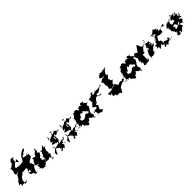

<svg xmlns="http://www.w3.org/2000/svg" viewBox="652 -3285 5788 5788"><g transform="rotate(-45 3546.0 -391.5)"><path d="M846 -825 786 -793 766 -788 636 -673 659 -674 593 -569 556 -554 611 -575 648 -628 580 -557 490 -537 452 -549 425 -529 359 -556 304 -554 303 -608 389 -686 502 -742 501 -623 413 -715 433 -770 407 -779 480 -854 393 -865 356 -888 381 -850 329 -828 299 -718 276 -724 230 -677 133 -657 171 -664 182 -561 152 -480 143 -492 164 -416 286 -443 159 -376 189 -373 142 -317 123 -274 54 -213 36 -161 -10 -112 52 -130 94 -61 199 -67 81 -101 41 -38 102 -62 192 -63 231 -68 289 -80 201 -20 155 -46 181 -71 182 -141 184 -157 239 -243 320 -299 357 -342 383 -327 509 -345 539 -316 485 -221 560 -234 548 -161 455 -204 504 -107 592 -156 495 -99 480 -88 494 -105 576 -86 608 -5 713 -44 644 -37 669 -105 713 -205 695 -167 793 -272 750 -268 736 -337 694 -374 702 -365 723 -402 816 -460 810 -451 804 -444 873 -499 870 -608 795 -591 841 -662 776 -607 676 -634 707 -686 743 -685 795 -743 859 -767 876 -801 883 -823Z M1072 -513 1001 -464 966 -390 900 -413 851 -420 862 -356 817 -328 777 -214C793 -150 882 -196 870 -171C812 -108 866 -157 819 -160C798 -80 853 -91 823 -72C828 -72 822 -9 830 -54C854 -61 829 -71 795 -51C815 -9 882 -59 847 14C907 35 942 27 985 28C952 44 958 71 987 36C998 32 931 13 978 9C974 19 993 17 1055 -31C1033 -66 1038 12 1038 -42C1024 -47 1133 -81 1077 -49C1085 -49 1163 -63 1165 -40C1156 -48 1235 -52 1285 -110C1242 -37 1246 -54 1236 -65C1301 -58 1300 -16 1289 -5C1263 18 1233 42 1207 41C1316 -9 1304 45 1287 39C1374 14 1317 -53 1299 23C1298 -86 1338 -135 1345 -141C1371 -167 1299 -111 1355 -125C1328 -175 1319 -166 1276 -215C1350 -177 1339 -182 1316 -301L1368 -351L1332 -325L1352 -377L1484 -457L1390 -401L1334 -414L1341 -502L1248 -393L1159 -398L1202 -374C1175 -295 1177 -313 1171 -321C1170 -286 1157 -244 1097 -212C1109 -261 1127 -259 1112 -235C1150 -233 1099 -220 1126 -225C1112 -126 1162 -148 1095 -112C1104 -99 1074 -45 1088 -115C1135 -140 1103 -190 1137 -110C1046 -164 1074 -187 1035 -166C1013 -228 1037 -210 1067 -231C1025 -192 1034 -169 1041 -251C1044 -257 970 -285 975 -223L1082 -302L1141 -398L1077 -442L1142 -506L1109 -480L1112 -577L1105 -612L1108 -598L1068 -526Z M1544 -175 1555 -145 1423 -26 1466 -57C1443 -68 1457 -49 1466 40C1504 36 1547 -23 1480 42C1484 21 1517 -35 1564 -135C1578 -105 1644 -90 1708 -92C1642 -15 1645 -15 1714 -7C1678 11 1678 18 1646 22C1649 91 1629 85 1709 40C1729 -18 1639 65 1651 43C1754 -5 1758 15 1744 24C1761 56 1759 23 1780 76C1770 59 1782 19 1824 -9C1856 -58 1789 -86 1811 -111C1887 -57 1915 -105 1889 -24C1890 -91 1820 -109 1860 -66C1851 -139 1835 -139 1821 -113C1925 -150 1841 -148 1951 -209C1899 -242 1948 -175 1950 -231C1991 -203 1975 -229 2009 -231C1925 -188 1998 -212 1902 -147C1978 -196 1973 -181 1921 -127C1956 -151 1902 -159 1896 -190C1883 -183 1883 -216 1762 -153C1755 -178 1783 -262 1800 -225C1839 -291 1810 -332 1815 -351C1860 -335 1813 -324 1822 -389C1785 -394 1769 -413 1782 -316C1788 -325 1714 -336 1782 -336C1730 -318 1820 -331 1803 -313C1787 -314 1712 -316 1772 -375C1738 -316 1774 -384 1754 -436C1803 -377 1830 -382 1799 -430C1760 -383 1833 -459 1830 -475C1852 -409 1860 -437 1845 -399C1971 -466 1922 -427 1937 -468L2017 -459C2056 -491 2025 -518 1941 -447C2001 -450 1956 -466 1967 -486C1931 -536 1933 -498 1901 -554C1889 -529 1852 -510 1795 -499C1810 -557 1839 -593 1757 -583C1807 -623 1823 -604 1812 -646C1822 -557 1812 -544 1836 -600C1809 -596 1806 -565 1793 -507C1826 -572 1768 -518 1767 -499C1756 -475 1649 -470 1609 -402C1671 -451 1660 -509 1558 -430C1590 -465 1645 -485 1599 -560C1669 -527 1621 -471 1639 -448C1641 -435 1584 -389 1595 -388C1614 -414 1597 -368 1583 -350C1555 -387 1575 -314 1659 -369C1601 -315 1668 -328 1591 -319C1584 -283 1602 -357 1566 -255C1570 -291 1582 -290 1556 -270C1637 -278 1584 -263 1596 -269C1685 -238 1698 -256 1700 -247C1663 -211 1760 -238 1733 -252C1754 -179 1724 -204 1793 -216C1764 -190 1787 -242 1743 -199C1750 -199 1741 -178 1712 -172C1731 -182 1628 -166 1642 -134C1606 -83 1664 -64 1682 -48C1650 -121 1662 -88 1712 -34C1717 -71 1695 -70 1699 -44C1756 -135 1762 -65 1732 -87C1774 -168 1728 -159 1711 -189C1763 -158 1754 -138 1760 -185C1748 -182 1698 -150 1688 -180C1643 -160 1616 -160 1636 -119C1656 -194 1643 -137 1548 -150C1538 -199 1534 -186 1531 -247L1578 -150Z M2072 -175 2083 -145 1951 -26 1994 -57C1971 -68 1985 -49 1994 40C2032 36 2075 -23 2008 42C2012 21 2045 -35 2092 -135C2106 -105 2172 -90 2236 -92C2170 -15 2173 -15 2242 -7C2206 11 2206 18 2174 22C2177 91 2157 85 2237 40C2257 -18 2167 65 2179 43C2282 -5 2286 15 2272 24C2289 56 2287 23 2308 76C2298 59 2310 19 2352 -9C2384 -58 2317 -86 2339 -111C2415 -57 2443 -105 2417 -24C2418 -91 2348 -109 2388 -66C2379 -139 2363 -139 2349 -113C2453 -150 2369 -148 2479 -209C2427 -242 2476 -175 2478 -231C2519 -203 2503 -229 2537 -231C2453 -188 2526 -212 2430 -147C2506 -196 2501 -181 2449 -127C2484 -151 2430 -159 2424 -190C2411 -183 2411 -216 2290 -153C2283 -178 2311 -262 2328 -225C2367 -291 2338 -332 2343 -351C2388 -335 2341 -324 2350 -389C2313 -394 2297 -413 2310 -316C2316 -325 2242 -336 2310 -336C2258 -318 2348 -331 2331 -313C2315 -314 2240 -316 2300 -375C2266 -316 2302 -384 2282 -436C2331 -377 2358 -382 2327 -430C2288 -383 2361 -459 2358 -475C2380 -409 2388 -437 2373 -399C2499 -466 2450 -427 2465 -468L2545 -459C2584 -491 2553 -518 2469 -447C2529 -450 2484 -466 2495 -486C2459 -536 2461 -498 2429 -554C2417 -529 2380 -510 2323 -499C2338 -557 2367 -593 2285 -583C2335 -623 2351 -604 2340 -646C2350 -557 2340 -544 2364 -600C2337 -596 2334 -565 2321 -507C2354 -572 2296 -518 2295 -499C2284 -475 2177 -470 2137 -402C2199 -451 2188 -509 2086 -430C2118 -465 2173 -485 2127 -560C2197 -527 2149 -471 2167 -448C2169 -435 2112 -389 2123 -388C2142 -414 2125 -368 2111 -350C2083 -387 2103 -314 2187 -369C2129 -315 2196 -328 2119 -319C2112 -283 2130 -357 2094 -255C2098 -291 2110 -290 2084 -270C2165 -278 2112 -263 2124 -269C2213 -238 2226 -256 2228 -247C2191 -211 2288 -238 2261 -252C2282 -179 2252 -204 2321 -216C2292 -190 2315 -242 2271 -199C2278 -199 2269 -178 2240 -172C2259 -182 2156 -166 2170 -134C2134 -83 2192 -64 2210 -48C2178 -121 2190 -88 2240 -34C2245 -71 2223 -70 2227 -44C2284 -135 2290 -65 2260 -87C2302 -168 2256 -159 2239 -189C2291 -158 2282 -138 2288 -185C2276 -182 2226 -150 2216 -180C2171 -160 2144 -160 2164 -119C2184 -194 2171 -137 2076 -150C2066 -199 2062 -186 2059 -247L2106 -150Z M2747 -256C2813 -274 2796 -306 2771 -282C2773 -316 2846 -311 2800 -318C2878 -380 2795 -350 2801 -349C2866 -332 2903 -380 2853 -324C2910 -310 2900 -297 2919 -368C2933 -341 2925 -324 2972 -341C2946 -331 2965 -321 3013 -268C3037 -323 3008 -223 3059 -242C3042 -179 3013 -185 3052 -205C2972 -183 3003 -200 3006 -169C2978 -249 2973 -184 2976 -229C2980 -237 2932 -219 2890 -211C2891 -159 2858 -197 2874 -187C2868 -172 2765 -116 2782 -153C2701 -145 2709 -203 2708 -190C2711 -216 2696 -280 2783 -255L2714 -223ZM3204 -454C3240 -426 3246 -406 3234 -440C3237 -444 3196 -420 3139 -508C3117 -442 3137 -529 3131 -556C3184 -577 3129 -591 3139 -535C3160 -563 3142 -564 3167 -567C3052 -546 3109 -545 3089 -573C3021 -590 2995 -533 3049 -483C2973 -552 2963 -511 2977 -554C2968 -486 2890 -539 2894 -518C2918 -471 2871 -468 2884 -441C2801 -535 2839 -520 2801 -525C2752 -530 2731 -536 2747 -526C2738 -492 2693 -508 2666 -504C2755 -524 2657 -504 2687 -519C2678 -475 2637 -427 2681 -469C2652 -482 2595 -443 2657 -463C2727 -507 2637 -411 2597 -386C2672 -401 2642 -422 2588 -384C2578 -332 2638 -397 2562 -310C2626 -334 2570 -269 2634 -314C2613 -328 2540 -263 2572 -211C2538 -215 2500 -171 2515 -171C2495 -244 2521 -173 2555 -200C2559 -252 2526 -165 2539 -242C2519 -170 2573 -176 2599 -180C2534 -161 2567 -117 2535 -31C2575 -85 2551 -158 2613 -179C2541 -142 2541 -82 2520 -83C2490 -59 2568 -98 2448 -84C2543 -59 2529 -61 2545 -115C2599 -61 2598 -121 2580 -64C2619 -67 2565 -89 2581 -43C2650 -89 2660 -97 2662 -5C2689 14 2744 25 2726 30C2719 66 2792 83 2813 69C2824 28 2806 36 2832 5C2933 -51 2919 -68 2925 -86C2863 -91 2865 -68 2812 -32L2881 2L2898 -99L2956 -54L2971 -28L3087 15L3091 54L3035 17L3105 -34L3068 -132L3107 -246L3109 -208L3164 -319L3178 -309L3151 -395L3285 -485L3227 -440Z M3516 -513 3451 -512 3390 -480 3310 -469 3324 -403V-350L3342 -323L3326 -332L3234 -232L3235 -211L3324 -158L3285 -108L3230 -118L3123 -64L3210 -66L3209 60L3183 88L3214 28L3344 77L3414 51L3342 -34L3335 -28L3401 -153L3354 -202L3437 -242L3334 -310C3406 -260 3459 -252 3440 -271C3475 -251 3479 -298 3432 -273C3477 -320 3437 -291 3533 -372C3535 -341 3571 -363 3610 -369C3636 -359 3629 -301 3634 -312C3650 -352 3723 -363 3693 -308C3689 -307 3661 -343 3653 -291C3671 -295 3677 -304 3645 -356C3602 -318 3587 -365 3587 -418L3647 -422L3662 -411L3721 -445L3826 -518L3878 -592C3873 -588 3835 -574 3869 -508C3847 -492 3801 -512 3783 -519C3795 -541 3727 -490 3748 -482C3760 -534 3713 -502 3629 -509C3623 -532 3593 -477 3661 -551C3618 -509 3500 -464 3552 -468C3520 -447 3466 -412 3573 -398L3525 -487L3458 -513L3461 -556L3548 -562Z M4298 -825 4206 -788 4166 -782 4101 -801 4067 -808 4107 -799 4037 -749 3996 -698 4006 -682 4082 -639 4126 -678 4109 -625H4033L3939 -550L3992 -513L3983 -496L3979 -404L4006 -345L3975 -272L4040 -214L4086 -229L4016 -190L3944 -181L3836 -180L3886 -81L3934 -136L3909 -15L3989 -13L4004 4L3999 44L4121 49L4166 105L4149 104L4203 64L4258 -48L4340 -95L4408 -122L4422 -108L4507 -161L4464 -205L4407 -163L4370 -191L4265 -153L4241 -173L4204 -246L4180 -251L4046 -196L4102 -236L4175 -253L4155 -291L4253 -392L4192 -408L4190 -459L4165 -488L4166 -500L4270 -614L4219 -599L4215 -670L4165 -641L4225 -676L4273 -747L4317 -780L4366 -825L4247 -777Z M4739 -256C4805 -274 4788 -306 4763 -282C4765 -316 4838 -311 4792 -318C4870 -380 4787 -350 4793 -349C4858 -332 4895 -380 4845 -324C4902 -310 4892 -297 4911 -368C4925 -341 4917 -324 4964 -341C4938 -331 4957 -321 5005 -268C5029 -323 5000 -223 5051 -242C5034 -179 5005 -185 5044 -205C4964 -183 4995 -200 4998 -169C4970 -249 4965 -184 4968 -229C4972 -237 4924 -219 4882 -211C4883 -159 4850 -197 4866 -187C4860 -172 4757 -116 4774 -153C4693 -145 4701 -203 4700 -190C4703 -216 4688 -280 4775 -255L4706 -223ZM5196 -454C5232 -426 5238 -406 5226 -440C5229 -444 5188 -420 5131 -508C5109 -442 5129 -529 5123 -556C5176 -577 5121 -591 5131 -535C5152 -563 5134 -564 5159 -567C5044 -546 5101 -545 5081 -573C5013 -590 4987 -533 5041 -483C4965 -552 4955 -511 4969 -554C4960 -486 4882 -539 4886 -518C4910 -471 4863 -468 4876 -441C4793 -535 4831 -520 4793 -525C4744 -530 4723 -536 4739 -526C4730 -492 4685 -508 4658 -504C4747 -524 4649 -504 4679 -519C4670 -475 4629 -427 4673 -469C4644 -482 4587 -443 4649 -463C4719 -507 4629 -411 4589 -386C4664 -401 4634 -422 4580 -384C4570 -332 4630 -397 4554 -310C4618 -334 4562 -269 4626 -314C4605 -328 4532 -263 4564 -211C4530 -215 4492 -171 4507 -171C4487 -244 4513 -173 4547 -200C4551 -252 4518 -165 4531 -242C4511 -170 4565 -176 4591 -180C4526 -161 4559 -117 4527 -31C4567 -85 4543 -158 4605 -179C4533 -142 4533 -82 4512 -83C4482 -59 4560 -98 4440 -84C4535 -59 4521 -61 4537 -115C4591 -61 4590 -121 4572 -64C4611 -67 4557 -89 4573 -43C4642 -89 4652 -97 4654 -5C4681 14 4736 25 4718 30C4711 66 4784 83 4805 69C4816 28 4798 36 4824 5C4925 -51 4911 -68 4917 -86C4855 -91 4857 -68 4804 -32L4873 2L4890 -99L4948 -54L4963 -28L5079 15L5083 54L5027 17L5097 -34L5060 -132L5099 -246L5101 -208L5156 -319L5170 -309L5143 -395L5277 -485L5219 -440Z M5397 0 5414 -79 5416 -105 5422 -217C5422 -256 5407 -230 5424 -284C5470 -255 5485 -282 5521 -295C5515 -289 5494 -309 5506 -326C5568 -391 5589 -421 5523 -391C5581 -443 5547 -392 5546 -489C5543 -448 5507 -441 5538 -368C5482 -398 5564 -372 5614 -452C5607 -397 5642 -413 5612 -417C5642 -496 5719 -490 5702 -457C5669 -418 5703 -396 5645 -342C5637 -379 5606 -301 5714 -352C5623 -318 5680 -314 5688 -251C5618 -263 5614 -303 5647 -299L5593 -223L5561 -162L5544 -98L5552 21L5572 -48L5660 -27L5661 -51L5779 -111L5683 -40L5723 -96L5733 -141L5823 -227L5867 -242L5903 -360C5872 -286 5927 -321 5856 -257C5934 -294 5904 -325 5802 -267C5835 -333 5847 -299 5857 -353C5840 -340 5777 -380 5738 -309C5796 -376 5812 -401 5841 -357C5848 -423 5810 -409 5830 -436C5878 -479 5845 -430 5807 -454C5821 -413 5801 -420 5791 -441C5776 -389 5806 -479 5713 -438C5698 -501 5692 -520 5698 -513C5753 -555 5752 -510 5735 -586C5713 -597 5717 -559 5749 -518C5754 -509 5756 -531 5730 -518C5646 -467 5664 -420 5640 -473C5632 -463 5567 -435 5525 -525C5500 -497 5468 -468 5519 -511C5489 -535 5468 -498 5495 -508C5486 -490 5497 -535 5553 -485L5497 -624L5430 -533L5406 -499L5364 -429L5261 -485L5230 -430L5186 -416L5238 -303L5201 -192L5208 -168L5267 -214L5207 -113L5269 -117L5231 -13L5315 22L5279 -6L5370 -5L5471 -119L5440 -25Z M6349 -31 6329 -104C6322 -86 6317 -109 6362 -146C6320 -89 6343 -133 6338 -100C6255 -111 6253 -146 6304 -70C6202 -59 6209 -121 6165 -76C6156 -66 6181 -58 6183 -114C6093 -80 6063 -86 6073 -56C6151 -129 6124 -175 6128 -98C6118 -209 6103 -205 6073 -206C6031 -213 6078 -300 6073 -260C6081 -322 6105 -301 6127 -372C6172 -337 6174 -313 6185 -403C6195 -391 6157 -359 6185 -354C6181 -347 6251 -297 6198 -332C6299 -337 6280 -339 6314 -332C6330 -346 6301 -333 6332 -343C6356 -440 6306 -397 6364 -461L6433 -472L6499 -422L6487 -469C6546 -508 6478 -474 6505 -482C6517 -519 6484 -514 6393 -475C6388 -490 6430 -440 6396 -507C6414 -453 6398 -483 6306 -445C6347 -418 6312 -457 6259 -447C6309 -544 6283 -479 6228 -536C6221 -573 6211 -504 6283 -559C6197 -542 6226 -575 6189 -568C6205 -593 6161 -585 6162 -601C6129 -567 6075 -527 6078 -525C6055 -525 6066 -472 6023 -521C6081 -430 5998 -424 6065 -409C6035 -405 6015 -494 6009 -442C6061 -503 6014 -479 5966 -492C6046 -553 6062 -461 5991 -460C6080 -443 6114 -490 6084 -476C6102 -490 6090 -471 6133 -407C6093 -436 6018 -420 6048 -350C5992 -402 6045 -390 6024 -315C5962 -369 5951 -360 6019 -296C5926 -286 5975 -289 5949 -205C5942 -228 5848 -188 5871 -180C5863 -151 5924 -212 5872 -194C5917 -101 5893 -146 5841 -85C5869 -115 5955 -72 5919 -113C5970 -49 5873 -12 5951 -26C5958 -50 5926 -50 6035 -91C5951 -74 5963 -33 5928 -22C6013 -43 5978 -90 6056 -101C6025 -47 6068 -55 6121 -45C6066 -6 6082 39 6050 30C6094 59 6103 45 6186 -13C6136 51 6164 20 6213 70C6198 -1 6283 -21 6290 13C6292 -23 6288 -25 6366 -57C6328 -31 6352 -109 6349 -23C6395 2 6365 -56 6428 -42L6321 10Z M6700 -317C6644 -311 6683 -360 6670 -408C6638 -361 6696 -371 6696 -457C6726 -453 6811 -494 6725 -460C6818 -467 6746 -424 6749 -390C6757 -398 6838 -368 6833 -420C6783 -338 6832 -350 6819 -295C6809 -281 6870 -259 6861 -299L6865 -309L6810 -318L6656 -281ZM6898 -173C6857 -213 6884 -133 6818 -135C6828 -197 6878 -218 6824 -191C6830 -164 6782 -153 6752 -118C6758 -148 6698 -98 6700 -102C6664 -142 6655 -114 6701 -158C6717 -245 6665 -130 6670 -226L6752 -251L6793 -178L6818 -171L6848 -196L6976 -238L6956 -287L7077 -270L7089 -262C7125 -261 7080 -253 7042 -308C7011 -235 7073 -286 7029 -317C7080 -332 7070 -400 7099 -399C7054 -407 7101 -442 7036 -352C7077 -378 7049 -354 6991 -334C6993 -376 7051 -471 6984 -422C6984 -437 6994 -441 7012 -539C7014 -533 6956 -458 7003 -474C7024 -512 6985 -499 6935 -432C6872 -421 6863 -486 6831 -378C6921 -453 6938 -510 6970 -499C6951 -500 6901 -517 6969 -549C6971 -569 6942 -512 6904 -499C6855 -489 6862 -539 6791 -553C6831 -525 6820 -546 6854 -522C6814 -560 6837 -564 6793 -501C6835 -553 6882 -515 6796 -475C6808 -493 6756 -465 6816 -458C6738 -450 6778 -481 6676 -392C6769 -482 6742 -510 6742 -439C6778 -508 6675 -464 6728 -431C6710 -460 6583 -401 6649 -417C6641 -437 6640 -427 6534 -406C6562 -401 6564 -417 6688 -470C6604 -454 6584 -424 6501 -344C6505 -306 6555 -371 6525 -329C6490 -333 6458 -288 6467 -319C6476 -313 6515 -320 6502 -301C6494 -354 6475 -273 6535 -315C6583 -300 6487 -274 6523 -243C6575 -273 6540 -262 6537 -177C6557 -169 6486 -141 6561 -186C6477 -148 6523 -118 6517 -164C6557 -189 6502 -164 6570 -142C6550 -108 6574 -97 6592 -85C6537 -126 6597 -114 6605 -96C6571 -69 6597 -47 6660 -54C6580 -39 6638 -23 6635 -2C6548 25 6607 54 6596 70C6607 104 6672 83 6693 79C6730 28 6714 53 6677 57C6736 -22 6676 38 6696 -14C6708 58 6756 -21 6723 78C6835 7 6732 84 6812 11C6769 34 6817 13 6837 -11C6918 -42 6868 -48 6874 -62C6852 -37 6877 -4 6920 -77C6895 -25 6843 -135 6882 -143C6965 -120 6990 -109 6973 -98C6974 -80 7014 -92 7020 -51L6967 -126L7029 -193L7012 -244L6956 -237L6891 -203Z"/></g></svg>

Font: Hussar Lance
Style: Italic
Weight: 700
Foundry: Cannot Into Space Fonts, PlusOne Fonts
Version: Version 2.27